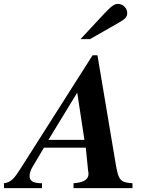

<svg xmlns="http://www.w3.org/2000/svg" viewBox="-88 -967 775 987"><path d="M593 0V-25C530 -29 521 -41 507 -123L413 -683H388L18 -101C-13 -52 -31 -29 -68 -25L-67 0H128V-25C80 -25 64 -38 64 -62C64 -77 70 -94 81 -112L138 -208H353L365 -89C366 -83 367 -79 367 -74C367 -44 343 -29 290 -25V0ZM346 -248H161L309 -491ZM326 -766H375L527 -853C557 -870 566 -881 566 -900C566 -926 544 -947 518 -947C500 -947 484 -935 448 -897Z"/></svg>

Font: XITS
Style: Bold Italic
Weight: 700
Italic angle: -16.33°
Designer: MicroPress Inc., with final additions and corrections provided by Coen Hoffman, Elsevier (retired)
Version: Version 1.105